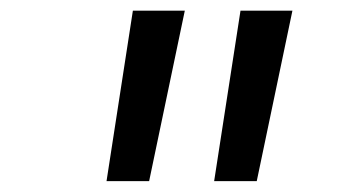

<svg xmlns="http://www.w3.org/2000/svg" viewBox="-20 -713 626 352"><path d="M175.3 -380.9H253.4L318.8 -693.4H223.6ZM372.6 -380.9H450.7L516.1 -693.4H420.9Z"/></svg>

Font: Cascadia Mono NF SemiLight
Style: Italic
Weight: 350
Italic angle: -10°
Monospace: yes
Designer: Aaron Bell
Foundry: Saja Typeworks
Version: Version 2404.023